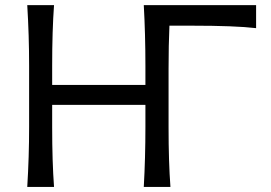

<svg xmlns="http://www.w3.org/2000/svg" viewBox="-20 -733 1063 753"><path d="M543.9 -712.9H984.4V-622.6Q902.3 -632.3 730.5 -632.3H644.5Q641.1 -556.6 641.1 -461.4V-235.4Q641.1 -98.6 648.4 0H543.9Q550.3 -114.3 550.3 -235.4V-321.8H184.6V-235.4Q184.6 -98.6 191.9 0H86.9Q94.2 -118.7 94.2 -235.4V-474.6Q94.2 -592.8 86.9 -712.9H191.9Q184.6 -612.8 184.6 -474.6V-399.9H550.3V-474.6Q550.3 -597.2 543.9 -712.9Z"/></svg>

Font: Commissioner Flair
Style: Regular
Weight: 400
Designer: Kostas Bartsokas
Foundry: Kostas Bartsokas
Version: Version 1.000